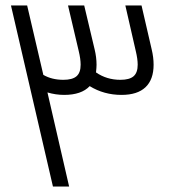

<svg xmlns="http://www.w3.org/2000/svg" viewBox="-20 -680 708 700"><path d="M540 -444Q540 -390 510.5 -362Q481 -334 423 -334Q359 -334 307 -366Q277 -334 214 -334Q183 -334 153 -343L232 0H173L20 -660H79L138 -407Q169 -389 211 -389Q244 -389 259 -402Q274 -415 274 -444Q274 -465 267 -494L228 -660H287L325 -500Q332 -471 332 -444Q332 -434 330 -416Q369 -389 419 -389Q452 -389 467 -402Q482 -415 482 -444Q482 -465 475 -494L437 -660H496L533 -500Q540 -471 540 -444Z"/></svg>

Font: Cairo Light
Style: Italic
Weight: 300
Italic angle: -13°
Designer: Mohamed Gaber, Accademia di Belle Arti di Urbino and others
Foundry: Kief Type Foundry, Accademia di Belle Arti di Urbino and others
Version: Version 3.011